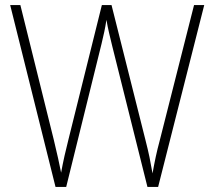

<svg xmlns="http://www.w3.org/2000/svg" viewBox="-20 -734 841 754"><path d="M782 -714 601 0H559L421 -552Q414 -581 408.5 -604Q403 -627 398 -656Q394 -630 389.5 -609Q385 -588 379 -563L240 0H198L20 -714H60L191 -186Q201 -144 208 -113Q215 -82 220 -56Q226 -89 233.5 -122.5Q241 -156 249 -187L380 -714H418L551 -185Q561 -146 567 -117Q573 -88 579 -53Q585 -87 591.5 -117.5Q598 -148 608 -185L742 -714Z"/></svg>

Font: Noto Sans Kannada SemiCondensed ExtraLight
Style: Regular
Weight: 200
Width: 4
Designer: Jelle Bosma - Monotype Design Team
Foundry: Monotype Imaging Inc.
Version: Version 2.005; ttfautohint (v1.8.4.7-5d5b)